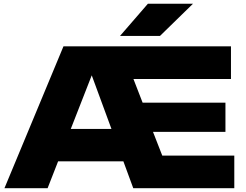

<svg xmlns="http://www.w3.org/2000/svg" viewBox="-20 -995 1300 1015"><path d="M837.8 -172.5H1218.6V0H684.5L429.8 -692.4H502.4L231.6 0H3.5L315.5 -750H1201V-577.5H685.4L734 -452.1H1171.8V-297.9H788.8ZM204.2 -313.5H693.9V-142.1H204.2ZM1000.3 -975.3 825.9 -805.2H614.6L761.9 -975.3Z"/></svg>

Font: Unbounded Variable
Style: Regular
Weight: 400
Designer: Luke Prowse, Jean-Baptiste Morizot, Fátima Lázaro, Florian Runge
Foundry: NaN
Version: Version 1.600;FEAKit 1.0